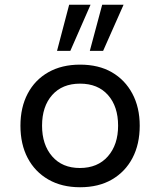

<svg xmlns="http://www.w3.org/2000/svg" viewBox="-20 -779 674 808"><path d="M317 9Q240 9 183.5 -23.5Q127 -56 96.5 -114Q66 -172 66 -250Q66 -327 96.5 -385Q127 -443 183.5 -475Q240 -507 317 -507Q395 -507 450.5 -475Q506 -443 537 -385Q568 -327 568 -250Q568 -172 537.5 -114Q507 -56 451 -23.5Q395 9 317 9ZM316 -72Q391 -72 434 -121Q477 -170 477 -250Q477 -331 434.5 -379Q392 -427 317 -427Q242 -427 199.5 -379Q157 -331 157 -250Q157 -170 199.5 -121Q242 -72 316 -72ZM358 -565 410 -759H500L414 -565ZM220 -565 271 -759H361L276 -565Z"/></svg>

Font: Nunito Sans 6pt
Style: Regular
Weight: 400
Version: Version 3.101;gftools[0.9.27]